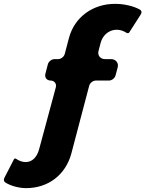

<svg xmlns="http://www.w3.org/2000/svg" viewBox="-152 -772 752 994"><path d="M503 -602C507 -599 515 -600 517 -604L576 -696C583 -707 582 -717 571 -723C538 -741 490 -752 445 -752C329 -753 233 -683 205 -575L183 -492C179 -478 164 -466 149 -466H130C116 -466 100 -454 96 -440L83 -390C78 -371 90 -355 110 -355C129 -355 142 -339 137 -320L51 -1C40 41 15 68 -21 67C-36 67 -55 60 -69 50C-72 47 -78 49 -80 53L-129 148C-134 158 -133 167 -124 173C-97 190 -57 201 -20 202C98 203 187 133 217 24L310 -329C314 -343 330 -355 344 -355H412C427 -355 442 -367 446 -381L457 -422C464 -445 448 -466 423 -466H391C367 -466 352 -486 358 -508L369 -550C385 -610 448 -638 503 -602Z"/></svg>

Font: Trueno
Style: RoundBdIt
Weight: 700
Designer: Julieta Ulanovsky, Jasper
Foundry: Julieta Ulanovsky, Cannot Into Space Fonts
Version: Version 3.001